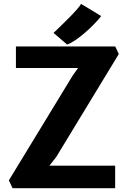

<svg xmlns="http://www.w3.org/2000/svg" viewBox="-20 -987 678 1007"><path d="M45.9 0H584V-118.2H239.3L274.9 -163.6L603 -703.6L584.5 -743.2H63.5V-630.4H389.6L361.3 -590.8L26.4 -41ZM332 -753.4C380.4 -769.5 468.3 -848.1 510.7 -902.8L404.8 -966.8C396 -941.9 274.4 -827.1 260.7 -814.5Z"/></svg>

Font: Merriweather Sans
Style: Bold
Weight: 700
Designer: Eben Sorkin ( eben@eyebytes.com )
Foundry: Eben Sorkin
Version: Version 1.003